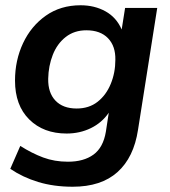

<svg xmlns="http://www.w3.org/2000/svg" viewBox="-20 -519 644 729"><path d="M256 190Q184 190 125 172Q66 154 19 122L57 35Q101 63 144 79Q187 95 238 95Q298 95 335 68Q372 41 382 -19L393 -91Q367 -53 325 -32.5Q283 -12 233 -12Q145 -12 91 -65.5Q37 -119 37 -213Q37 -290 67.5 -355Q98 -420 154 -459.5Q210 -499 286 -499Q339 -499 380.5 -476Q422 -453 442 -407L455 -489H577L504 -26Q488 79 426 134.5Q364 190 256 190ZM271 -107Q318 -107 350.5 -132.5Q383 -158 400.5 -200.5Q418 -243 418 -292Q419 -344 390 -374Q361 -404 308 -404Q262 -404 229.5 -378.5Q197 -353 180.5 -311Q164 -269 163 -220Q162 -167 190.5 -137Q219 -107 271 -107Z"/></svg>

Font: Nunito Sans
Style: Bold Italic
Weight: 700
Italic angle: -9°
Designer: Vernon Adams
Foundry: Vernon Adams
Version: Version 3.006; ttfautohint (v1.8.3)